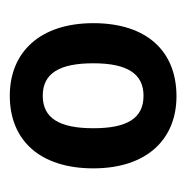

<svg xmlns="http://www.w3.org/2000/svg" viewBox="-14 -748 389 402"><g transform="rotate(90 181.0 -547.5)"><path d="M333 -548C333 -660 272 -722 182 -722C87 -722 29 -659 29 -548C29 -437 89 -373 181 -373C275 -373 333 -437 333 -548ZM113 -548C113 -619 135 -653 181 -653C228 -653 249 -619 249 -548C249 -477 228 -442 181 -442C134 -442 113 -477 113 -548Z"/></g></svg>

Font: Noto Sans Thai SemCond SemBd
Style: Regular
Weight: 600
Width: 4
Designer: Monotype Design Team
Foundry: Monotype Imaging Inc.
Version: Version 2.002